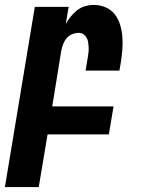

<svg xmlns="http://www.w3.org/2000/svg" viewBox="-56 -548 576 783"><path d="M-36 215 86 -520H224L212 -450Q221 -466 233 -481Q245 -496 259.5 -507Q274 -518 291.5 -523Q309 -528 326 -528Q352 -528 375 -518Q398 -508 412.5 -489Q427 -470 434 -446.5Q441 -423 443 -398Q445 -373 443 -347Q441 -321 437 -295L431 -260H293L302 -314Q304 -325 305 -335Q306 -345 305.5 -355.5Q305 -366 303.5 -376Q302 -386 297 -394.5Q292 -403 284 -408.5Q276 -414 265 -414Q252 -414 238.5 -408.5Q225 -403 216 -392.5Q207 -382 202 -369Q197 -356 194 -342L157 -114H407L388 0H138L102 215Z"/></svg>

Font: Iosevka Term Curly Heavy
Style: Italic
Weight: 900
Italic angle: -9°
Designer: Belleve Invis
Foundry: Belleve Invis
Version: Version 32.3.0